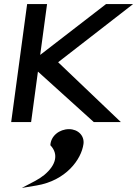

<svg xmlns="http://www.w3.org/2000/svg" viewBox="-20 -600 674 944"><path d="M319.3 35C272.3 35 229.8 68 227.6 114C269.6 158 255.3 212 197.9 260C184.4 271 170.2 280 153.9 289L87.2 324L159.8 312C304.1 288 380.1 184 390.4 108C395.9 67 363.3 35 319.3 35ZM265.8 -294 634.4 -580H501.4L177.6 -330L211.4 -580H113.4L35 0H133L166.5 -248L441 0H574Z"/></svg>

Font: Charger
Style: ExBdIt
Weight: 400
Designer: Jasper
Foundry: Cannot Into Space Fonts
Version: Version 0.99